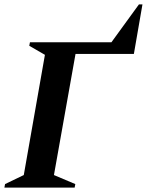

<svg xmlns="http://www.w3.org/2000/svg" viewBox="-34 -852 667 872"><path d="M-14 0 -11 -16 74 -57 170 -603 99 -644 102 -660H472L597 -832H613L574 -607H309L211 -57L308 -16L305 0Z"/></svg>

Font: Spectral
Style: Bold Italic
Weight: 700
Italic angle: -10°
Designer: Jean-Baptiste Levee
Foundry: Production Type
Version: Version 2.001